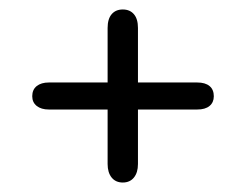

<svg xmlns="http://www.w3.org/2000/svg" viewBox="-20 -499 520 405"><path d="M207 -325H83Q67 -325 57.5 -317.5Q48 -310 48 -296Q48 -283 57.5 -275.5Q67 -268 83 -268H207V-153Q207 -135 215.5 -124.5Q224 -114 239 -114Q254 -114 262.5 -124.5Q271 -135 271 -153V-268H396Q413 -268 422 -275.5Q431 -283 431 -296Q431 -310 422 -317.5Q413 -325 396 -325H271V-440Q271 -459 262.5 -469Q254 -479 239 -479Q224 -479 215.5 -469Q207 -459 207 -440Z"/></svg>

Font: Beiruti
Style: Regular
Weight: 400
Version: Version 1.00